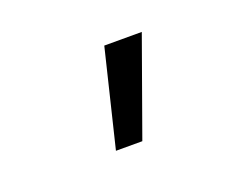

<svg xmlns="http://www.w3.org/2000/svg" viewBox="-43 -839 340 277"><g transform="rotate(-20 126.5 -701.0)"><path d="M133.3 -775.4H190.9L137.7 -627H97.2Z"/></g></svg>

Font: Shabnam Thin FD
Style: Thin-FD
Weight: 100
Foundry: DejaVu fonts team - Redesigned by Saber Rastikerdar - Based on Vazir font
Version: Version 5.0.0